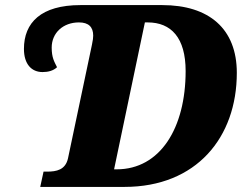

<svg xmlns="http://www.w3.org/2000/svg" viewBox="-20 -734 952 754"><path d="M138 0H469C751 0 910 -194 910 -448C910 -621 801 -714 617 -714H296C141 -714 74 -645 74 -542C74 -482 104 -451 147 -451C169 -451 189 -456 204 -470C193 -492 183 -508 183 -547C183 -605 228 -646 290 -646C328 -646 346 -628 346 -594C346 -587 345 -576 341 -558L247 -112C237 -67 202 -60 165 -60H151ZM438 -69H428L549 -646H560C652 -646 709 -586 709 -455C709 -231 609 -69 438 -69Z"/></svg>

Font: Noto Serif SemiCondensed Black
Style: Italic
Weight: 900
Width: 4
Italic angle: -12°
Designer: Monotype Design Team
Foundry: Monotype Imaging Inc.
Version: Version 2.014